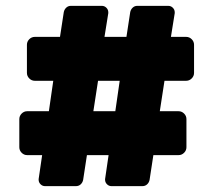

<svg xmlns="http://www.w3.org/2000/svg" viewBox="-20 -675 729 656"><path d="M616 -549Q627 -549 635 -541Q643 -533 643 -522V-426Q643 -415 635 -407Q627 -399 616 -399H542L526 -295H590Q601 -295 609 -287Q617 -279 617 -268V-172Q617 -161 609 -153Q601 -145 590 -145H504L491 -60Q489 -51 482.5 -45Q476 -39 466 -39H361Q352 -39 345.5 -45.5Q339 -52 339 -61V-63L351 -145H277L264 -60Q262 -51 255.5 -45Q249 -39 239 -39H134Q125 -39 118.5 -45.5Q112 -52 112 -61V-63L124 -145H73Q62 -145 54 -153Q46 -161 46 -172V-268Q46 -279 54 -287Q62 -295 73 -295H147L162 -399H99Q88 -399 80 -407Q72 -415 72 -426V-522Q72 -533 80 -541Q88 -549 99 -549H185L198 -634Q200 -643 206.5 -649Q213 -655 222 -655H328Q337 -655 343.5 -648.5Q350 -642 350 -633V-630L337 -549H412L425 -634Q427 -643 433.5 -649Q440 -655 449 -655H555Q564 -655 570.5 -648.5Q577 -642 577 -633V-630L564 -549ZM374 -295 389 -399H315L299 -295Z"/></svg>

Font: Hezaedrus
Style: Bold
Weight: 700
Designer: Hubert & Fischer
Foundry: Hubert & Fischer
Version: Version 1.10;September 3, 2019;FontCreator 11.5.0.2425 64-bi